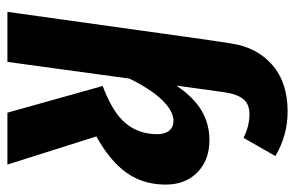

<svg xmlns="http://www.w3.org/2000/svg" viewBox="-159 -637 796 518"><g transform="rotate(90 239.0 -378.0)"><path d="M348 -240 424 0H284L212 -257Q284 -284 313 -319.5Q342 -355 342 -404Q342 -425 332.5 -436.5Q323 -448 306 -448Q280 -448 250.5 -418Q221 -388 192 -329L147 0H12L86 -529L97 -602Q107 -672 154.5 -714Q202 -756 281 -756Q345 -756 401 -723L352 -637Q320 -653 288 -653Q261 -653 247.5 -636.5Q234 -620 229 -586L221 -529L211 -456Q242 -502 278 -523.5Q314 -545 358 -545Q412 -545 445 -512.5Q478 -480 478 -427Q478 -367 446.5 -322Q415 -277 348 -240Z"/></g></svg>

Font: Fira Sans Extra Condensed SemiBold
Style: Italic
Weight: 600
Width: 3
Italic angle: -8°
Designer: Carrois Corporate & Edenspiekermann AG
Foundry: Carrois Corporate GbR & Edenspiekermann AG
Version: Version 4.203